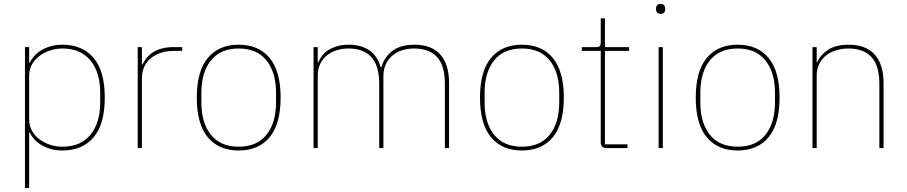

<svg xmlns="http://www.w3.org/2000/svg" viewBox="-20 -742 4542 962"><path d="M105 -506H126V-428H129Q137 -444 151 -460.5Q165 -477 185.5 -489.5Q206 -502 233 -510Q260 -518 293 -518Q393 -518 449 -452Q505 -386 505 -253Q505 -120 449 -54Q393 12 293 12Q260 12 233 4Q206 -4 185.5 -16.5Q165 -29 151 -45Q137 -61 129 -78H126V200H105ZM293 -7Q384 -7 433 -66.5Q482 -126 482 -229V-277Q482 -380 433 -439.5Q384 -499 293 -499Q260 -499 230 -489Q200 -479 176.5 -461Q153 -443 139.5 -418Q126 -393 126 -363V-143Q126 -113 139.5 -88Q153 -63 176.5 -45Q200 -27 230 -17Q260 -7 293 -7Z M670 0V-506H691V-419H694Q703 -437 715.5 -452.5Q728 -468 746.5 -480Q765 -492 791 -499Q817 -506 852 -506H893V-487H849Q818 -487 789.5 -478.5Q761 -470 739 -453Q717 -436 704 -410Q691 -384 691 -349V0Z M1176 12Q1076 12 1021 -54.5Q966 -121 966 -253Q966 -385 1021 -451.5Q1076 -518 1176 -518Q1276 -518 1331 -451.5Q1386 -385 1386 -253Q1386 -121 1331 -54.5Q1276 12 1176 12ZM1176 -7Q1267 -7 1315 -66.5Q1363 -126 1363 -229V-277Q1363 -380 1315 -439.5Q1267 -499 1176 -499Q1085 -499 1037 -439.5Q989 -380 989 -277V-229Q989 -126 1037 -66.5Q1085 -7 1176 -7Z M1551 0V-506H1572V-430H1575Q1582 -447 1594 -463Q1606 -479 1625 -491Q1644 -503 1669.5 -510.5Q1695 -518 1728 -518Q1790 -518 1831 -489.5Q1872 -461 1887 -406H1891Q1905 -455 1945.5 -486.5Q1986 -518 2057 -518Q2142 -518 2186 -469Q2230 -420 2230 -325V0H2209V-322Q2209 -414 2169.5 -456.5Q2130 -499 2055 -499Q2024 -499 1996 -490.5Q1968 -482 1947 -464.5Q1926 -447 1913.5 -421Q1901 -395 1901 -360V0H1880V-322Q1880 -414 1840 -456.5Q1800 -499 1726 -499Q1696 -499 1668 -490.5Q1640 -482 1618.5 -465Q1597 -448 1584.5 -422Q1572 -396 1572 -362V0Z M2595 12Q2495 12 2440 -54.5Q2385 -121 2385 -253Q2385 -385 2440 -451.5Q2495 -518 2595 -518Q2695 -518 2750 -451.5Q2805 -385 2805 -253Q2805 -121 2750 -54.5Q2695 12 2595 12ZM2595 -7Q2686 -7 2734 -66.5Q2782 -126 2782 -229V-277Q2782 -380 2734 -439.5Q2686 -499 2595 -499Q2504 -499 2456 -439.5Q2408 -380 2408 -277V-229Q2408 -126 2456 -66.5Q2504 -7 2595 -7Z M3019 0Q2990 0 2990 -29V-487H2895V-506H2967Q2981 -506 2985.5 -511.5Q2990 -517 2990 -531V-650H3011V-506H3132V-487H3011V-19H3124V0Z M3290 -673Q3277 -673 3272 -679.5Q3267 -686 3267 -694V-701Q3267 -709 3272 -715.5Q3277 -722 3290 -722Q3303 -722 3308 -715.5Q3313 -709 3313 -701V-694Q3313 -686 3308 -679.5Q3303 -673 3290 -673ZM3280 -506H3301V0H3280Z M3676 12Q3576 12 3521 -54.5Q3466 -121 3466 -253Q3466 -385 3521 -451.5Q3576 -518 3676 -518Q3776 -518 3831 -451.5Q3886 -385 3886 -253Q3886 -121 3831 -54.5Q3776 12 3676 12ZM3676 -7Q3767 -7 3815 -66.5Q3863 -126 3863 -229V-277Q3863 -380 3815 -439.5Q3767 -499 3676 -499Q3585 -499 3537 -439.5Q3489 -380 3489 -277V-229Q3489 -126 3537 -66.5Q3585 -7 3676 -7Z M4051 0V-506H4072V-430H4075Q4088 -464 4126.5 -491Q4165 -518 4233 -518Q4318 -518 4362.5 -469Q4407 -420 4407 -325V0H4386V-321Q4386 -414 4346 -456.5Q4306 -499 4231 -499Q4200 -499 4171 -490.5Q4142 -482 4120 -465Q4098 -448 4085 -422Q4072 -396 4072 -362V0Z"/></svg>

Font: IBM Plex Sans Arabic Thin
Style: Regular
Weight: 100
Designer: Mike Abbink, Paul van der Laan, Pieter van Rosmalen, Wael Morcos, Khajak Apelian
Foundry: Bold Monday
Version: Version 1.101